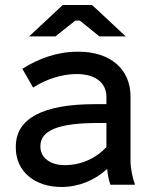

<svg xmlns="http://www.w3.org/2000/svg" viewBox="-20 -736 621 765"><path d="M481 -591 347 -716H230L96 -591H201L280 -654H298L376 -591ZM225 9C293 9 357 -17 407 -63C409 -40 414 -15 420 0H518C508 -28 500 -64 500 -96V-352C500 -461 419 -530 293 -530H289C209 -530 134 -503 69 -462L112 -387C162 -420 228 -441 284 -441H286C360 -441 404 -406 404 -350V-321H359C149 -321 43 -263 43 -152V-147C43 -54 117 9 225 9ZM238 -78C180 -78 141 -108 141 -151V-154C141 -216 212 -246 371 -246H404V-150C365 -107 305 -78 238 -78Z"/></svg>

Font: Fixel Display Medium
Style: Regular
Weight: 500
Designer: AlfaBravo + MacPaw
Foundry: Kyrylo Tkachov, Marchela Mozhyna, Serhii Makarenko, Maria Weinstein, Zakhar Kryvoshyya
Version: Version 1.211